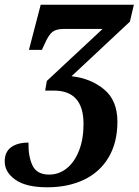

<svg xmlns="http://www.w3.org/2000/svg" viewBox="-54 -556 589 816"><path d="M-34 130Q-34 90 -7 70Q20 50 67 50Q66 110 84.5 148Q103 186 155 186Q196 186 229 160Q262 134 281.5 85Q301 36 301 -29Q301 -171 175 -171H138L145 -212L382 -433H218Q185 -433 169 -420.5Q153 -408 137 -372L124 -344H69L119 -536H515L498 -464L250 -232Q332 -223 388.5 -176Q445 -129 445 -39Q445 50 407.5 113Q370 176 302.5 208Q235 240 147 240Q57 240 11.5 208Q-34 176 -34 130Z"/></svg>

Font: Noto Serif Narrow
Style: Bold Italic
Weight: 700
Width: 4
Italic angle: -12°
Designer: Monotype Design Team
Foundry: Monotype Imaging Inc.
Version: Version 1.001